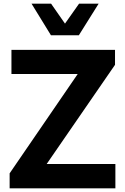

<svg xmlns="http://www.w3.org/2000/svg" viewBox="-20 -1020 679 1040"><path d="M407.2 -829.1H255.9L150.9 -1000H256.8L332 -892.1L408.2 -1000H514.2ZM232.9 -131.8H605V0H32.2V-81.1L400.9 -619.1H42V-750H603V-668.9Z"/></svg>

Font: Orkney
Style: Bold
Weight: 700
Designer: Samuel Oakes and Alfredo Marco Pradil
Foundry: Alfredo Marco Pradil
Version: 1.0